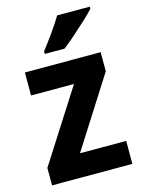

<svg xmlns="http://www.w3.org/2000/svg" viewBox="-116 -834 672 903"><g transform="rotate(-15 220.0 -383.0)"><path d="M414 0H23V-85L246 -434H37V-546H406V-453L189 -112H414ZM412 -756Q396 -738 366 -710Q336 -682 303.5 -653.5Q271 -625 246 -606H150V-619Q175 -651 204 -691.5Q233 -732 253 -766H412Z"/></g></svg>

Font: Noto Sans Sinhala SemiCondensed
Style: Bold
Weight: 700
Width: 4
Designer: Jelle Bosma - Monotype Design Team
Foundry: Monotype Imaging Inc.
Version: Version 2.006; ttfautohint (v1.8.4.7-5d5b)